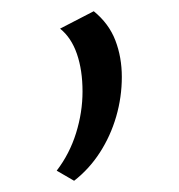

<svg xmlns="http://www.w3.org/2000/svg" viewBox="-20 -138 319 342"><path d="M112 184 81 166Q104 136 115.5 99Q127 62 127 25Q127 -13 117 -42Q107 -71 87 -87L147 -118Q174 -96 185.5 -66Q197 -36 197 -1Q197 35 187 69.5Q177 104 158 133.5Q139 163 112 184Z"/></svg>

Font: Ysabeau Office
Style: Regular
Weight: 400
Designer: Christian Thalmann (Catharsis Fonts)
Version: Version 2.001;gftools[0.9.30]; featfreeze: tnum,lnum,ss02